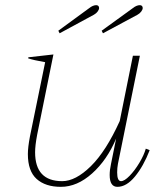

<svg xmlns="http://www.w3.org/2000/svg" viewBox="-20 -714 600 744"><path d="M211 -585 206 -595 325 -682Q340 -694 353 -694Q358 -694 361 -691Q364 -688 364 -683Q364 -677 358.5 -669.5Q353 -662 344 -657ZM379 -585 374 -595 494 -682Q509 -694 522 -694Q527 -694 530 -691Q533 -688 533 -683Q533 -677 527.5 -669.5Q522 -662 513 -657ZM560 -132Q536 -70 503 -30Q470 10 435 10Q405 10 405 -36Q405 -55 410 -78L430 -177Q395 -94 337 -42Q279 10 216 10Q156 10 122 -20.5Q88 -51 88 -117Q88 -143 96 -185L155 -473Q109 -481 89 -488L90 -492L187 -503L124 -192Q116 -150 116 -124Q116 -12 221 -12Q273 -12 332 -70Q391 -128 444 -245L495 -498H522L437 -79Q434 -63 434 -46Q434 -12 449 -12Q462 -12 482 -32.5Q502 -53 520 -83Q538 -113 545 -138Z"/></svg>

Font: Trirong Thin
Style: Italic
Weight: 250
Italic angle: -12°
Designer: Katatrad Team
Foundry: CadsonDemak
Version: Version 1.001